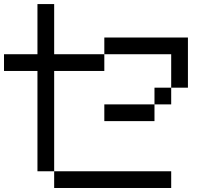

<svg xmlns="http://www.w3.org/2000/svg" viewBox="-20 -937 1040 957"><path d="M0 -583.3V-666.7H166.7V-916.7H250V-666.7H500V-583.3H250V-83.3H166.7V-583.3ZM750 -416.7V-333.3H500V-416.7ZM750 -500H833.3V-416.7H750ZM916.7 -500H833.3V-666.7H500V-750H916.7ZM833.3 -83.3V0H250V-83.3Z"/></svg>

Font: Galmuri11 Regular
Style: Regular
Weight: 400
Designer: Minseo Lee (Quiple)
Version: Version 2.356;hotconv 1.1.0;makeotfexe 2.6.0 DEVELOPMENT